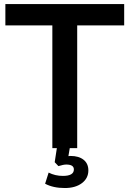

<svg xmlns="http://www.w3.org/2000/svg" viewBox="-20 -739 646 958"><path d="M6.8 -718.8H599.6V-612.3H365.2V0H328.1L321.3 40Q325.2 39.1 332 39.1Q373 39.1 397 58.1Q420.9 77.1 420.9 111.3Q420.9 150.4 388.7 174.8Q356.4 199.2 303.7 199.2Q245.1 199.2 205.1 177.7L222.7 122.1Q254.9 138.7 293.9 138.7Q348.6 138.7 348.6 106.4Q348.6 82 310.5 82Q296.9 82 271.5 89.8L252.9 70.3L263.7 0H241.2V-612.3H6.8Z"/></svg>

Font: Min Sans SemiBold
Style: Regular
Weight: 600
Designer: Jinseong-Kim, NotoSansCJK, Nunito
Foundry: Jinseong-Kim
Version: Version 1.400;Glyphs 3.1.2 (3151)